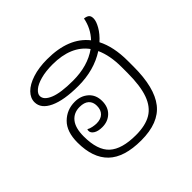

<svg xmlns="http://www.w3.org/2000/svg" viewBox="-153 -756 921 921"><g transform="rotate(-45 307.5 -295.0)"><path d="M502 -466Q535 -402 535 -307V-267Q535 -125 482.5 -58Q430 9 311 9Q196 9 141.5 -43.5Q87 -96 87 -200Q87 -274 124.5 -311Q162 -348 216 -348Q257 -348 284.5 -323.5Q312 -299 312 -257Q312 -216 287 -192Q262 -168 224 -168Q196 -168 180 -178Q164 -188 164 -202Q164 -209 166 -212Q176 -206 191 -203Q206 -200 217 -200Q246 -200 262 -215.5Q278 -231 278 -259Q278 -285 262 -299.5Q246 -314 215 -314Q175 -314 152 -285.5Q129 -257 129 -200Q129 -106 172.5 -66.5Q216 -27 311 -27Q376 -27 415.5 -50.5Q455 -74 474 -126.5Q493 -179 493 -267V-307Q493 -385 468 -440Q389 -389 282 -389Q185 -389 131.5 -414Q78 -439 78 -483Q78 -511 101 -534.5Q124 -558 167 -572Q210 -586 267 -586Q413 -586 480 -501Q519 -542 530 -599Q547 -597 555 -590Q563 -583 563 -567Q563 -548 547 -520Q531 -492 502 -466ZM449 -473Q393 -550 267 -550Q221 -550 186.5 -540.5Q152 -531 134.5 -516Q117 -501 117 -486Q117 -459 158 -442Q199 -425 282 -425Q382 -425 449 -473Z"/></g></svg>

Font: Krub ExtraLight
Style: Regular
Weight: 275
Designer: Ekaluck Peanpanawate
Foundry: Cadson Demak Co.,Ltd.
Version: Version 1.000; ttfautohint (v1.6)